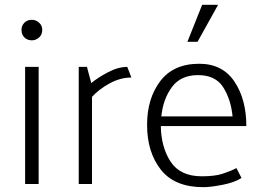

<svg xmlns="http://www.w3.org/2000/svg" viewBox="-20 -762 1088 795"><path d="M69 -638Q69 -656 81 -668Q93 -680 112 -680Q129 -680 142 -668Q155 -656 155 -638Q155 -619 142 -607Q129 -595 112 -595Q93 -595 81 -607Q69 -619 69 -638ZM84 0V-485H140V0Z M306 0V-485H340L358 -418Q384 -440 426.5 -462.5Q469 -485 507 -485L524 -441Q478 -441 433.5 -416.5Q389 -392 361 -361V0Z M817 -742H883L798 -589H756ZM1000 -240H646Q647 -153 686.5 -92.5Q726 -32 816 -32Q869 -32 901.5 -42.5Q934 -53 959 -66L980 -25Q950 -6 900.5 3.5Q851 13 822 13Q703 13 646 -59.5Q589 -132 589 -245Q589 -354 643.5 -426Q698 -498 805 -498Q901 -498 950.5 -424.5Q1000 -351 1000 -240ZM800 -451Q728 -451 691.5 -401Q655 -351 648 -280H943Q936 -351 904 -401Q872 -451 800 -451Z"/></svg>

Font: Palanquin ExtraLight
Style: Regular
Weight: 275
Designer: Pria Ravichandran
Version: Version 1.001